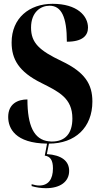

<svg xmlns="http://www.w3.org/2000/svg" viewBox="-20 -744 530 1008"><path d="M221 244C296 244 343 210 343 153C343 101 303 70 226 65L237 10C374 10 465 -74 465 -211C465 -302 426 -365 304 -423C186 -479 143 -519 143 -599C143 -681 194 -714 240 -714C302 -714 331 -656 331 -525C413 -525 442 -557 442 -599C442 -661 385 -724 256 -724C134 -724 41 -649 41 -521C41 -434 78 -367 198 -308C289 -262 360 -229 360 -122C360 -43 322 -1 253 -1C248 -1 244 -1 239 -2H236C158 -11 124 -84 124 -222C72 -222 23 -198 23 -130C23 -70 60 8 227 10L215 73C244 77 258 97 258 140C258 198 233 230 186 230C174 230 163 228 146 223V233C169 240 196 244 221 244Z"/></svg>

Font: Noto Serif Display ExtraCondensed ExtraBold
Style: Regular
Weight: 800
Width: 2
Designer: Monotype Design Team
Foundry: Monotype Imaging Inc.
Version: Version 2.009